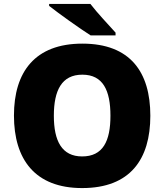

<svg xmlns="http://www.w3.org/2000/svg" viewBox="-20 -947 837 977"><path d="M440 -927H230V-917C278 -879 387 -801 441 -767H568V-781C535 -818 474 -882 440 -927ZM745 -358C745 -580 643 -725 399 -725C158 -725 51 -581 51 -359C51 -136 158 10 398 10C643 10 745 -137 745 -358ZM254 -358C254 -487 294 -567 399 -567C504 -567 542 -487 542 -358C542 -229 504 -151 398 -151C295 -151 254 -229 254 -358Z"/></svg>

Font: Noto Sans Sinhala UI Black
Style: Regular
Weight: 900
Designer: Jelle Bosma - Monotype Design Team
Foundry: Monotype Imaging Inc.
Version: Version 2.006